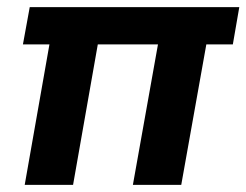

<svg xmlns="http://www.w3.org/2000/svg" viewBox="-20 -516 688 536"><path d="M49 0 118 -392H44L63 -496H648L630 -392H556L486 0H351L421 -392H253L184 0Z"/></svg>

Font: DM Sans 36pt
Style: Bold Italic
Weight: 700
Italic angle: -10°
Designer: Colophon Foundry, Jonny Pinhorn
Foundry: Colophon Foundry
Version: Version 4.004;gftools[0.9.30]